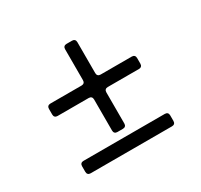

<svg xmlns="http://www.w3.org/2000/svg" viewBox="-140 -884 1078 1030"><g transform="rotate(-30 398.5 -369.0)"><path d="M436 -681V-489Q436 -479 441.5 -473.5Q447 -468 457 -468H650Q660 -468 665.5 -462.5Q671 -457 671 -447V-412Q671 -402 665.5 -396.5Q660 -391 650 -391H457Q447 -391 441.5 -385.5Q436 -380 436 -370V-177Q436 -167 430.5 -161.5Q425 -156 415 -156H381Q371 -156 365.5 -161.5Q360 -167 360 -177V-370Q360 -380 354.5 -385.5Q349 -391 339 -391H146Q136 -391 130.5 -396.5Q125 -402 125 -412V-447Q125 -457 130.5 -462.5Q136 -468 146 -468H339Q349 -468 354.5 -473.5Q360 -479 360 -489V-681Q360 -691 365.5 -696.5Q371 -702 381 -702H415Q425 -702 430.5 -696.5Q436 -691 436 -681ZM650 -36H146Q136 -36 130.5 -41.5Q125 -47 125 -57V-92Q125 -102 130.5 -107.5Q136 -113 146 -113H650Q660 -113 665.5 -107.5Q671 -102 671 -92V-57Q671 -47 665.5 -41.5Q660 -36 650 -36Z"/></g></svg>

Font: Shippori Mincho B1 ExtraBold
Style: Regular
Weight: 800
Designer: FONTDASU
Foundry: FONTDASU / Google Inc. / but / Adobe
Version: Version 3.110; ttfautohint (v1.8.3)